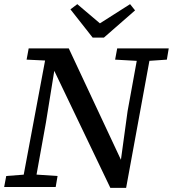

<svg xmlns="http://www.w3.org/2000/svg" viewBox="-22 -900 832 924"><path d="M-2 0 8 -53 112 -61H135L255 -53L246 0ZM81 0 204 -657H255L199 -310L143 0ZM532 -613 542 -667H790L781 -613L679 -606H656ZM592 -131 552 -73 592 -365 647 -667H708L585 4H509L235 -568L218 -572L211 -608L106 -613L116 -667H309L560 -131ZM350 -880 482 -768H428L604 -880L628 -850L478 -719H424L317 -855Z"/></svg>

Font: Source Serif 4 Medium
Style: Italic
Weight: 500
Italic angle: -12°
Designer: Frank Grießhammer
Foundry: Adobe Systems Incorporated
Version: Version 4.004;hotconv 1.0.116;makeotfexe 2.5.65601